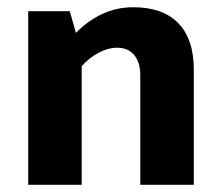

<svg xmlns="http://www.w3.org/2000/svg" viewBox="-20 -511 614 531"><path d="M206 0H58V-480H173L190 -420Q222 -453 262 -472Q302 -491 349 -491Q430 -491 473 -447Q516 -403 516 -318V0H368V-303Q368 -338 351.5 -358.5Q335 -379 303 -379Q279 -379 252.5 -365Q226 -351 206 -328Z"/></svg>

Font: Mukta ExtraBold
Style: Regular
Weight: 800
Designer: Girish Dalvi and Yashodeep Gholap
Foundry: Ek Type
Version: Version 2.538;PS 1.002;hotconv 16.6.51;makeotf.lib2.5.65220;